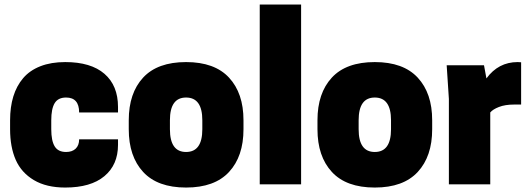

<svg xmlns="http://www.w3.org/2000/svg" viewBox="-20 -820 2367 854"><path d="M208 -245.1Q208 -194.3 223.1 -169.2Q238.3 -144 273.9 -144Q301.3 -144 316.7 -158.9Q332 -173.8 332 -200.2H504.9V-175.8Q504.9 -86.9 444.3 -36.4Q383.8 14.2 270 14.2Q186.5 14.2 130.9 -18.8Q75.2 -51.8 50 -108.9Q24.9 -166 24.9 -245.1V-285.2Q24.9 -344.2 39.3 -391.1Q53.7 -438 83 -472.4Q112.3 -506.8 159.7 -525.4Q207 -543.9 270 -543.9Q384.3 -543.9 444.6 -491.7Q504.9 -439.5 504.9 -344.2V-319.8H332Q332 -386.2 273.9 -386.2Q238.3 -386.2 223.1 -361.1Q208 -335.9 208 -285.2Z M552.7 -245.1V-285.2Q552.7 -405.8 616.7 -474.9Q680.7 -543.9 807.6 -543.9Q934.6 -543.9 998.8 -474.6Q1063 -405.3 1063 -285.2V-245.1Q1063 -124.5 998.8 -55.2Q934.6 14.2 807.6 14.2Q680.7 14.2 616.7 -55.2Q552.7 -124.5 552.7 -245.1ZM807.6 -144Q879.9 -144 879.9 -245.1V-285.2Q879.9 -386.2 807.6 -386.2Q735.8 -386.2 735.8 -285.2V-245.1Q735.8 -144 807.6 -144Z M1135.3 0V-799.8H1319.3V0Z M1392.1 -245.1V-285.2Q1392.1 -405.8 1456.1 -474.9Q1520 -543.9 1647 -543.9Q1773.9 -543.9 1838.1 -474.6Q1902.3 -405.3 1902.3 -285.2V-245.1Q1902.3 -124.5 1838.1 -55.2Q1773.9 14.2 1647 14.2Q1520 14.2 1456.1 -55.2Q1392.1 -124.5 1392.1 -245.1ZM1647 -144Q1719.2 -144 1719.2 -245.1V-285.2Q1719.2 -386.2 1647 -386.2Q1575.2 -386.2 1575.2 -285.2V-245.1Q1575.2 -144 1647 -144Z M2282.7 -543.9Q2293 -543.9 2297.9 -543V-355H2267.6Q2226.6 -355 2199.2 -344.2Q2171.9 -333.5 2160.6 -319.8V0H1976.6V-379.9L1966.8 -529.8H2132.8L2143.6 -471.2Q2196.8 -543.9 2282.7 -543.9Z"/></svg>

Font: Cooper Hewitt
Style: Heavy
Weight: 713
Designer: Village Type and Design LLC
Foundry: Cooper Hewitt Smithsonian Design Museum
Version: 1.000